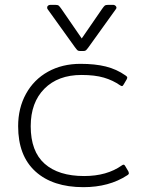

<svg xmlns="http://www.w3.org/2000/svg" viewBox="-20 -759 609 794"><path d="M289 -565 177 -721Q175 -723 175 -728Q175 -733 179 -736Q183 -739 189 -739H208Q219 -739 223 -735.5Q227 -732 234 -722L318 -600L402 -722Q409 -732 413 -735.5Q417 -739 428 -739H447Q455 -739 459.5 -733Q464 -727 459 -721L347 -565Q339 -554 335.5 -551Q332 -548 324 -548H312Q304 -548 300.5 -551Q297 -554 289 -565ZM55 -237Q55 -312 87.5 -371Q120 -430 178.5 -462.5Q237 -495 313 -495Q373 -495 417.5 -484Q462 -473 499 -447Q505 -443 506 -440Q507 -437 504 -431L491 -409Q488 -403 484 -403Q482 -403 477 -406Q447 -427 409.5 -438Q372 -449 317 -449Q220 -449 163.5 -392Q107 -335 107 -237Q107 -133 164.5 -82Q222 -31 328 -31Q422 -31 484 -75Q488 -78 491 -78Q495 -78 498 -72L511 -50Q513 -44 513 -43Q513 -38 506 -34Q431 15 325 15Q198 15 126.5 -50Q55 -115 55 -237Z"/></svg>

Font: Mitr ExtraLight
Style: Regular
Weight: 250
Designer: Thanarat Vachiruckul
Foundry: Cadson Demak Co.,Ltd.
Version: Version 1.000